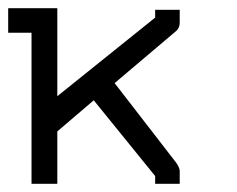

<svg xmlns="http://www.w3.org/2000/svg" viewBox="-20 -498 580 469"><path d="M0 -448V-478H57H64H120V-263L359 -455V-474H419V-443Q419 -429.5 410 -422L260 -295L410 -101Q419 -88.5 419 -80V-49H359V-68L209 -253L120 -177V-49H57V-418H0Z"/></svg>

Font: 3270 Nerd Font Mono
Style: Regular
Weight: 400
Monospace: yes
Version: Version 3.0.1;Nerd Fonts 3.0.0